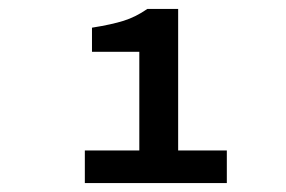

<svg xmlns="http://www.w3.org/2000/svg" viewBox="-20 -795 640 430"><path d="M292 -385V-679H186V-733Q230 -740 257 -748.5Q284 -757 310 -775H379V-385ZM170 -385V-458H488V-385Z"/></svg>

Font: Source Code Pro SemiBold
Style: Regular
Weight: 600
Monospace: yes
Designer: Paul D. Hunt, Teo Tuominen
Foundry: Adobe Systems Incorporated
Version: Version 1.018;hotconv 1.0.116;makeotfexe 2.5.65601